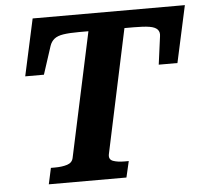

<svg xmlns="http://www.w3.org/2000/svg" viewBox="-51 -764 871 818"><g transform="rotate(-5 384.5 -355.0)"><path d="M236 -104 350 -635H310Q268 -635 242.5 -631Q217 -627 203.5 -616Q190 -605 184 -587L145 -467H65L118 -710H769L716 -467H636L652 -587Q655 -605 645 -616Q635 -627 611 -631Q587 -635 544 -635H504L391 -105Q387 -83 406 -76Q425 -69 455 -69H473L457 0H125L140 -69H157Q188 -69 210 -76Q232 -83 236 -104Z"/></g></svg>

Font: Roboto Serif 20pt SemiBold
Style: Italic
Weight: 600
Italic angle: -10°
Version: Version 1.007